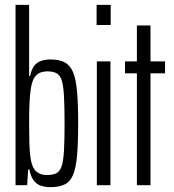

<svg xmlns="http://www.w3.org/2000/svg" viewBox="-20 -763 715 791"><path d="M188 8Q169 8 151 3Q133 -2 120 -18Q107 -34 101 -65H96L92 0H44V-743H100V-450H104Q109 -474 119 -489Q129 -504 146.5 -511Q164 -518 188 -518Q225 -518 247 -506Q269 -494 281 -465.5Q293 -437 297.5 -385.5Q302 -334 302 -256Q302 -175 297.5 -123Q293 -71 281 -42.5Q269 -14 246 -3Q223 8 188 8ZM173 -42Q197 -42 211.5 -49Q226 -56 233.5 -77Q241 -98 243.5 -141Q246 -184 246 -255Q246 -326 243.5 -369Q241 -412 234 -433Q227 -454 212.5 -461.5Q198 -469 175 -469Q146 -469 129.5 -453Q113 -437 107 -398Q103 -371 101.5 -337.5Q100 -304 100 -262Q100 -209 101 -171.5Q102 -134 107 -105Q113 -71 129.5 -56.5Q146 -42 173 -42Z M378 -660V-743H436V-660ZM379 0V-510H435V0Z M544 0V-461H495V-510H544V-658H600V-510H660V-461H600V0Z"/></svg>

Font: Saira UltraCondensed
Style: Regular
Weight: 400
Width: 1
Designer: Hector Gatti with collaboration of the Omnibus-Type team
Foundry: Omnibus-Type
Version: Version 1.101